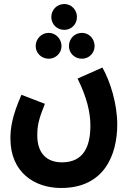

<svg xmlns="http://www.w3.org/2000/svg" viewBox="-20 -708 655 958"><path d="M301 -559C336 -559 364 -587 364 -623C364 -659 336 -688 301 -688C264 -688 236 -659 236 -623C236 -587 264 -559 301 -559ZM223 -415C258 -415 287 -443 287 -478C287 -514 258 -544 223 -544C187 -544 158 -514 158 -478C158 -443 187 -415 223 -415ZM389 -415C424 -415 452 -443 452 -478C452 -515 424 -544 389 -544C352 -544 324 -515 324 -478C324 -443 352 -415 389 -415ZM32 -17C32 153 153 230 285 230C502 230 565 62 565 -87C565 -189 531 -300 491 -371L367 -316C413 -223 431 -148 431 -81C431 20 399 102 289 102C212 102 166 55 166 -32C166 -84 174 -115 204 -190L87 -235C39 -126 32 -66 32 -17Z"/></svg>

Font: Noto Sans Arabic UI XCn
Style: Bold
Weight: 700
Width: 2
Designer: Monotype Design Team, Nadine Chahine and Nizar Qandah
Foundry: Monotype Imaging Inc.
Version: Version 2.010